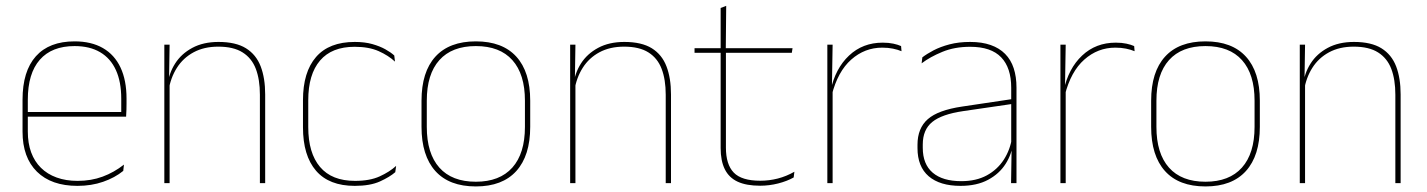

<svg xmlns="http://www.w3.org/2000/svg" viewBox="-20 -642 5003 673"><path d="M251.5 9.5Q160 9.5 109.5 -40.2Q59 -90 59 -180.5V-292.5Q59 -392.5 105.8 -444.8Q152.5 -497 241.5 -497Q300 -497 340.8 -473.5Q381.5 -450 402.5 -405.2Q423.5 -360.5 423.5 -296.5V-279.5Q423.5 -268.5 423.2 -257.5Q423 -246.5 422 -233H405Q405 -250.5 405 -266.5Q405 -282.5 405 -296Q405 -355.5 386.2 -396.5Q367.5 -437.5 331 -459Q294.5 -480.5 241.5 -480.5Q161.5 -480.5 119.5 -432.5Q77.5 -384.5 77.5 -292.5V-243.5V-239.5V-181Q77.5 -140 89.2 -108Q101 -76 123.5 -53.8Q146 -31.5 178.5 -19.8Q211 -8 252 -8Q299.5 -8 339.5 -22.8Q379.5 -37.5 414.5 -65L412 -43Q382.5 -19 341.5 -4.8Q300.5 9.5 251.5 9.5ZM67.5 -233V-249.5H415.5V-233Z M891 0V-310Q891 -363 876.8 -400.5Q862.5 -438 830.5 -458.2Q798.5 -478.5 745 -478.5Q695.5 -478.5 658.8 -458.8Q622 -439 600 -404.2Q578 -369.5 571 -325L562 -344H567.5Q572 -385 593.8 -419.2Q615.5 -453.5 654 -474.2Q692.5 -495 746 -495Q806.5 -495 842.2 -472.8Q878 -450.5 893.8 -409.2Q909.5 -368 909.5 -311V0ZM556 0V-485.5H574.5L572.5 -358.5H574.5V0Z M1223.5 9.5Q1133.5 9.5 1087.8 -43.5Q1042 -96.5 1042 -196V-290.5Q1042 -389.5 1087.8 -442.2Q1133.5 -495 1223.5 -495Q1258.5 -495 1285 -487.5Q1311.5 -480 1330.8 -469.2Q1350 -458.5 1362 -447.5L1364.5 -426Q1341.5 -447.5 1307.2 -462.8Q1273 -478 1223 -478Q1143 -478 1101.8 -429.8Q1060.5 -381.5 1060.5 -290.5V-196.5Q1060.5 -105.5 1101.8 -56.8Q1143 -8 1224.5 -8Q1276.5 -8 1311 -23.8Q1345.5 -39.5 1368.5 -60.5L1365.5 -38.5Q1346 -21.5 1311.8 -6Q1277.5 9.5 1223.5 9.5Z M1648 11.5Q1554.5 11.5 1506 -42.5Q1457.5 -96.5 1457.5 -197.5V-289Q1457.5 -390 1506.2 -443.5Q1555 -497 1648 -497Q1741 -497 1789.8 -443.5Q1838.5 -390 1838.5 -289V-197.5Q1838.5 -96.5 1789.8 -42.5Q1741 11.5 1648 11.5ZM1648 -5Q1731.5 -5 1775.8 -54.5Q1820 -104 1820 -197.5V-289Q1820 -382 1776 -431.2Q1732 -480.5 1648 -480.5Q1564 -480.5 1520 -431.2Q1476 -382 1476 -289V-197.5Q1476 -104 1520 -54.5Q1564 -5 1648 -5Z M2313.5 0V-310Q2313.5 -363 2299.2 -400.5Q2285 -438 2253 -458.2Q2221 -478.5 2167.5 -478.5Q2118 -478.5 2081.2 -458.8Q2044.5 -439 2022.5 -404.2Q2000.5 -369.5 1993.5 -325L1984.5 -344H1990Q1994.5 -385 2016.2 -419.2Q2038 -453.5 2076.5 -474.2Q2115 -495 2168.5 -495Q2229 -495 2264.8 -472.8Q2300.5 -450.5 2316.2 -409.2Q2332 -368 2332 -311V0ZM1978.5 0V-485.5H1997L1995 -358.5H1997V0Z M2644.5 9Q2596 9 2565.5 -5.2Q2535 -19.5 2520.5 -49Q2506 -78.5 2506 -123V-462.5H2524.5V-124.5Q2524.5 -65.5 2552 -37Q2579.5 -8.5 2645 -8.5Q2676 -8.5 2706.2 -16.2Q2736.5 -24 2764.5 -40L2762 -20Q2739 -7 2707.8 1Q2676.5 9 2644.5 9ZM2414.5 -457V-473H2758L2755.5 -457ZM2506 -468V-614L2525.5 -621.5L2524 -468Z M2895.5 -308.5 2886 -320.5 2891.5 -325Q2908 -402 2956 -447.2Q3004 -492.5 3074 -492.5Q3095 -492.5 3111.2 -489Q3127.5 -485.5 3138.5 -480.5L3140 -462.5Q3127 -468 3110 -471.5Q3093 -475 3072.5 -475Q3011 -475 2963.8 -433.2Q2916.5 -391.5 2895.5 -308.5ZM2880 0V-485.5H2898.5L2896 -335L2898.5 -332.5V0Z M3524 0 3526 -128 3524.5 -131.5V-292V-334.5Q3524.5 -404.5 3489.2 -441.2Q3454 -478 3380.5 -478Q3326 -478 3283 -460.2Q3240 -442.5 3210.5 -420L3213 -441Q3228.5 -453 3252.2 -465.5Q3276 -478 3308.2 -486.5Q3340.5 -495 3380.5 -495Q3422 -495 3452.5 -484.2Q3483 -473.5 3503.2 -453Q3523.5 -432.5 3533.2 -402.8Q3543 -373 3543 -335V0ZM3347 9.5Q3274.5 9.5 3235.2 -24.2Q3196 -58 3196 -123V-134.5Q3196 -192.5 3232 -224.2Q3268 -256 3352.5 -268.5L3533.5 -295.5L3534 -278.5L3356 -252.5Q3281 -241.5 3247.8 -214.5Q3214.5 -187.5 3214.5 -135.5V-124Q3214.5 -66.5 3249.2 -36.8Q3284 -7 3349.5 -7Q3401.5 -7 3438.8 -27.2Q3476 -47.5 3498.5 -82.2Q3521 -117 3527.5 -160.5L3537 -142H3531Q3527 -102.5 3505 -67.8Q3483 -33 3443.5 -11.8Q3404 9.5 3347 9.5Z M3712.5 -308.5 3703 -320.5 3708.5 -325Q3725 -402 3773 -447.2Q3821 -492.5 3891 -492.5Q3912 -492.5 3928.2 -489Q3944.5 -485.5 3955.5 -480.5L3957 -462.5Q3944 -468 3927 -471.5Q3910 -475 3889.5 -475Q3828 -475 3780.8 -433.2Q3733.5 -391.5 3712.5 -308.5ZM3697 0V-485.5H3715.5L3713 -335L3715.5 -332.5V0Z M4205.5 11.5Q4112 11.5 4063.5 -42.5Q4015 -96.5 4015 -197.5V-289Q4015 -390 4063.8 -443.5Q4112.5 -497 4205.5 -497Q4298.5 -497 4347.2 -443.5Q4396 -390 4396 -289V-197.5Q4396 -96.5 4347.2 -42.5Q4298.5 11.5 4205.5 11.5ZM4205.5 -5Q4289 -5 4333.2 -54.5Q4377.5 -104 4377.5 -197.5V-289Q4377.5 -382 4333.5 -431.2Q4289.5 -480.5 4205.5 -480.5Q4121.5 -480.5 4077.5 -431.2Q4033.5 -382 4033.5 -289V-197.5Q4033.5 -104 4077.5 -54.5Q4121.5 -5 4205.5 -5Z M4871 0V-310Q4871 -363 4856.8 -400.5Q4842.5 -438 4810.5 -458.2Q4778.5 -478.5 4725 -478.5Q4675.5 -478.5 4638.8 -458.8Q4602 -439 4580 -404.2Q4558 -369.5 4551 -325L4542 -344H4547.5Q4552 -385 4573.8 -419.2Q4595.5 -453.5 4634 -474.2Q4672.5 -495 4726 -495Q4786.5 -495 4822.2 -472.8Q4858 -450.5 4873.8 -409.2Q4889.5 -368 4889.5 -311V0ZM4536 0V-485.5H4554.5L4552.5 -358.5H4554.5V0Z"/></svg>

Font: Anek Tamil Thin
Style: Regular
Weight: 250
Designer: Aadarsh Rajan (Tamil), Yesha Goshar (Latin)
Foundry: Ek Type
Version: Version 1.003